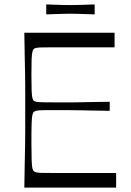

<svg xmlns="http://www.w3.org/2000/svg" viewBox="-20 -848 593 868"><path d="M90 0Q91 -72 92 -118Q93 -164 93.5 -194.5Q94 -225 94 -247.5Q94 -270 94 -293.5Q94 -317 94 -350Q94 -383 94 -406.5Q94 -430 94 -452.5Q94 -475 93.5 -505.5Q93 -536 92 -582Q91 -628 90 -700H498V-634Q475 -634 451 -634Q427 -634 402 -634Q377 -634 350 -634Q323 -634 294 -634Q242 -634 211.5 -634Q181 -634 165.5 -633.5Q150 -633 143.5 -631.5Q137 -630 133 -627Q129 -623 126.5 -614Q124 -605 123 -581.5Q122 -558 122 -510Q122 -462 123 -438Q124 -414 126.5 -405Q129 -396 133 -392Q138 -389 147 -387.5Q156 -386 180.5 -385.5Q205 -385 254 -385Q280 -385 296.5 -385Q313 -385 332.5 -385.5Q352 -386 385 -386.5Q418 -387 476 -388V-347Q418 -348 385 -348.5Q352 -349 332.5 -349.5Q313 -350 296.5 -350Q280 -350 254 -350Q205 -350 181 -350Q157 -350 147.5 -348Q138 -346 134 -343Q129 -339 126.5 -328.5Q124 -318 123 -291Q122 -264 122 -208Q122 -152 123 -124.5Q124 -97 126.5 -87Q129 -77 134 -73Q137 -71 143.5 -69Q150 -67 165.5 -66.5Q181 -66 211.5 -66Q242 -66 294 -66Q324 -66 352 -66Q380 -66 405.5 -66Q431 -66 456 -66Q481 -66 505 -66V0ZM189 -783V-828Q215 -827 233.5 -826.5Q252 -826 267.5 -825.5Q283 -825 297 -825Q313 -825 328 -825.5Q343 -826 362 -826.5Q381 -827 408 -828V-783Q381 -784 362 -784.5Q343 -785 327.5 -785.5Q312 -786 297 -786Q282 -786 267 -785.5Q252 -785 233.5 -784.5Q215 -784 189 -783Z"/></svg>

Font: Ojuju
Style: Regular
Weight: 400
Designer: Chisaokwu Joboson, Mirko Velimirovic
Foundry: Udi Foundry
Version: Version 1.000